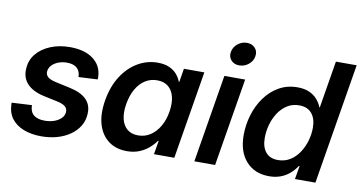

<svg xmlns="http://www.w3.org/2000/svg" viewBox="-74 -936 2141 1138"><g transform="rotate(10 996.5 -367.5)"><path d="M225.1 11.7Q164.1 11.7 117.7 -6.3Q71.3 -24.4 45.2 -58.6Q19 -92.8 17.6 -141.6Q17.1 -145 17.1 -147.9Q17.1 -150.9 17.6 -154.3L138.2 -160.6Q138.7 -121.1 161.4 -102.1Q184.1 -83 228.5 -83Q258.8 -83 284.7 -92Q310.5 -101.1 326.9 -117.7Q343.3 -134.3 344.2 -156.2Q345.2 -175.8 330.6 -188.2Q315.9 -200.7 285.2 -207.5L198.2 -226.1Q130.9 -241.2 97.4 -276.6Q64 -312 66.9 -365.2Q68.8 -418.5 100.8 -457.3Q132.8 -496.1 185.3 -517.3Q237.8 -538.6 300.8 -538.6Q389.6 -538.6 440.7 -500.5Q491.7 -462.4 495.6 -398.9Q496.1 -394 496.1 -388.9Q496.1 -383.8 495.6 -378.4L380.9 -372.6Q381.3 -405.8 360.8 -425.3Q340.3 -444.8 299.3 -444.8Q271 -444.8 246.8 -435.3Q222.7 -425.8 208 -409.4Q193.4 -393.1 191.9 -372.1Q190.9 -352.5 205.1 -340.1Q219.2 -327.6 251.5 -320.3L340.8 -300.8Q409.7 -286.1 442.4 -252.9Q475.1 -219.7 472.2 -168Q470.7 -127 450.7 -93.8Q430.7 -60.5 396.7 -36.9Q362.8 -13.2 318.6 -0.7Q274.4 11.7 225.1 11.7Z M739.3 10.3Q673.3 10.3 628.2 -23.4Q583 -57.1 564.7 -118.7Q546.4 -180.2 560.5 -264.2Q574.7 -349.1 613.8 -410.4Q652.8 -471.7 709 -504.9Q765.1 -538.1 829.6 -538.1Q869.6 -538.1 897.9 -525.9Q926.3 -513.7 944.1 -493.4Q961.9 -473.1 971.2 -448.7H974.6L987.8 -529.3H1110.8L1023.4 0H900.9L914.6 -81.5H910.2Q892.6 -56.2 867.7 -35.4Q842.8 -14.6 810.8 -2.2Q778.8 10.3 739.3 10.3ZM788.1 -93.3Q829.1 -93.3 861.8 -114.7Q894.5 -136.2 917 -174.8Q939.5 -213.4 947.8 -264.6Q956.1 -316.4 946.5 -354.5Q937 -392.6 911.1 -413.6Q885.3 -434.6 844.2 -434.6Q804.2 -434.6 772 -413.8Q739.7 -393.1 718 -355Q696.3 -316.9 687.5 -264.6Q678.7 -212.4 688 -173.8Q697.3 -135.3 722.7 -114.3Q748 -93.3 788.1 -93.3Z M1144 0 1231.4 -529.3H1356.4L1269 0ZM1306.6 -606Q1275.4 -606 1257.6 -626.2Q1239.7 -646.5 1244.6 -675.8Q1249.5 -705.6 1274.2 -725.6Q1298.8 -745.6 1329.6 -745.6Q1360.8 -745.6 1378.9 -725.6Q1397 -705.6 1392.1 -675.8Q1387.7 -646.5 1362.8 -626.2Q1337.9 -606 1306.6 -606Z M1594.7 10.3Q1507.3 10.3 1456.1 -47.1Q1404.8 -104.5 1404.8 -203.6Q1404.8 -265.6 1422.6 -325.2Q1440.4 -384.8 1474.9 -432.9Q1509.3 -481 1558.8 -509.5Q1608.4 -538.1 1670.9 -538.1Q1712.9 -538.1 1742.2 -524.9Q1771.5 -511.7 1790 -490.2Q1808.6 -468.8 1818.4 -443.8H1820.8L1867.7 -727.5H1992.7L1872.6 0H1749.5L1763.2 -80.6H1759.3Q1741.7 -53.7 1718 -33.2Q1694.3 -12.7 1663.6 -1.2Q1632.8 10.3 1594.7 10.3ZM1629.4 -93.3Q1670.4 -93.3 1702.4 -113Q1734.4 -132.8 1756.3 -165.8Q1778.3 -198.7 1789.8 -238.3Q1801.3 -277.8 1801.3 -317.4Q1801.3 -372.1 1775.1 -403.3Q1749 -434.6 1699.7 -434.6Q1658.7 -434.6 1627.2 -414.6Q1595.7 -394.5 1574.2 -361.6Q1552.7 -328.6 1541.7 -289.1Q1530.8 -249.5 1530.8 -209.5Q1530.8 -154.8 1556.2 -124Q1581.5 -93.3 1629.4 -93.3Z"/></g></svg>

Font: Inter 24pt SemiBold
Style: Italic
Weight: 600
Italic angle: -9.3988°
Designer: Rasmus Andersson
Foundry: rsms
Version: Version 4.001;git-66647c0bb